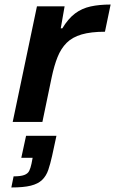

<svg xmlns="http://www.w3.org/2000/svg" viewBox="-20 -538 508 847"><path d="M36 0 143 -510H265L248 -413H255Q281 -456 311 -478.5Q341 -501 379.5 -509.5Q418 -518 468 -518L443 -398Q381 -398 340 -386Q299 -374 274 -349Q249 -324 234 -286.5Q219 -249 208 -197L167 0ZM30 289 40 240Q71 240 87 234Q103 228 109 215.5Q115 203 119 184L124 158H74L95 61H229L210 149Q202 185 193 211.5Q184 238 166 255.5Q148 273 116 281Q84 289 30 289Z"/></svg>

Font: Saira Expanded SemiBold
Style: Italic
Weight: 600
Width: 7
Italic angle: -12°
Designer: Hector Gatti with collaboration of the Omnibus-Type team
Foundry: Omnibus-Type
Version: Version 1.101